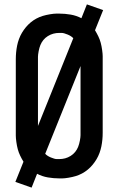

<svg xmlns="http://www.w3.org/2000/svg" viewBox="-20 -805 540 875"><path d="M124 50 50 24 87 -68Q79 -81 72 -95.5Q65 -110 61 -125Q57 -140 54.5 -158Q52 -176 52 -187V-535Q52 -551 53.5 -566.5Q55 -582 58 -597Q61 -612 66.5 -627Q72 -642 80 -655.5Q88 -669 98 -681Q108 -693 120 -703Q132 -713 146 -720.5Q160 -728 175 -732.5Q190 -737 208 -740Q226 -743 237 -743H250Q276 -743 302 -738.5Q328 -734 351 -722L376 -785L450 -759L413 -667Q421 -654 428 -639.5Q435 -625 439 -610Q443 -595 445.5 -577Q448 -559 448 -549V-200Q448 -184 446.5 -168.5Q445 -153 442 -138Q439 -123 433.5 -108Q428 -93 420 -79.5Q412 -66 402 -54Q392 -42 380 -32Q368 -22 354 -14.5Q340 -7 325 -2.5Q310 2 292 5Q274 8 264 8H250Q224 8 198 3.5Q172 -1 149 -13ZM153 -231 314 -631Q309 -636 303 -640Q297 -644 288.5 -647.5Q280 -651 273 -653Q266 -655 261 -655H250Q236 -655 223 -651.5Q210 -648 198 -640.5Q186 -633 177.5 -622.5Q169 -612 164 -599.5Q159 -587 156 -571Q153 -555 153 -546ZM239 -80H250Q264 -80 277 -83.5Q290 -87 302 -94.5Q314 -102 322.5 -112.5Q331 -123 336 -135.5Q341 -148 344 -164Q347 -180 347 -189V-504L186 -104Q191 -99 197 -95Q203 -91 211.5 -87.5Q220 -84 227 -82Q234 -80 239 -80Z"/></svg>

Font: Iosevka Term Semibold
Style: Regular
Weight: 600
Monospace: yes
Designer: Belleve Invis
Foundry: Belleve Invis
Version: Version 31.4.0